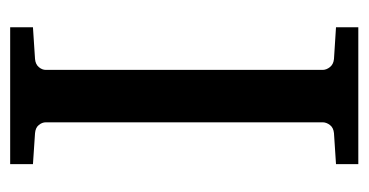

<svg xmlns="http://www.w3.org/2000/svg" viewBox="-190 -520 711 370"><g transform="rotate(-90 165.0 -335.5)"><path d="M33.2 0V-43L92.8 -46.9Q103.5 -47.9 108.6 -54.7Q113.8 -61.5 113.8 -68.8V-602.1Q113.8 -609.4 108.6 -615.7Q103.5 -622.1 92.8 -623L33.2 -627V-670.9H296.9V-627L235.8 -623Q225.6 -622.1 220.2 -615.7Q214.8 -609.4 214.8 -602.1V-68.8Q214.8 -61.5 220.2 -54.7Q225.6 -47.9 235.8 -46.9L296.9 -43V0Z"/></g></svg>

Font: Charis SIL Phon
Style: Regular
Weight: 400
Foundry: SIL International
Version: Version 5.000